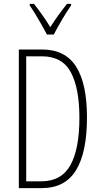

<svg xmlns="http://www.w3.org/2000/svg" viewBox="-20 -969 521 989"><path d="M428 -364Q428 -184 371.5 -92Q315 0 195 0H77V-714H197Q316 -714 372 -626Q428 -538 428 -364ZM389 -362Q389 -514 345 -596.5Q301 -679 195 -679H115V-35H192Q296 -35 342.5 -118Q389 -201 389 -362ZM222 -791Q209 -815 193 -843.5Q177 -872 161 -898Q145 -924 133 -941V-949H155Q174 -925 197 -893Q220 -861 239 -829Q260 -862 279.5 -889Q299 -916 325 -949H346V-941Q324 -909 299.5 -867.5Q275 -826 257 -791Z"/></svg>

Font: Noto Sans Gujarati UI ExtraCondensed ExtraLight
Style: Regular
Weight: 200
Width: 2
Designer: Jelle Bosma - Monotype Design Team, Universal Thirst
Foundry: Monotype Imaging Inc.
Version: Version 2.106; ttfautohint (v1.8.4.7-5d5b)